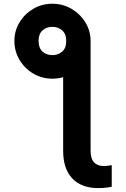

<svg xmlns="http://www.w3.org/2000/svg" viewBox="-20 -780 664 1011"><path d="M312.5 -490.2 457 -563.5V13.7Q457 55.2 474.9 74.7Q492.7 94.2 525.4 94.2Q544.9 94.2 568.4 89.8V203.1Q552.2 207 533.7 208.7Q515.1 210.4 496.1 210.4Q409.2 210.4 360.8 159.7Q312.5 108.9 312.5 13.7ZM55.7 -563.5Q55.7 -617.2 82.5 -661.9Q109.4 -706.5 154.8 -733.4Q200.2 -760.3 255.9 -760.3Q311 -760.3 356.7 -733.4Q402.3 -706.5 429.7 -661.9Q457 -617.2 457 -563.5Q457 -509.8 429.7 -464.6Q402.3 -419.4 356.7 -392.6Q311 -365.7 255.9 -365.7Q200.7 -365.7 155.3 -392.6Q109.9 -419.4 83 -464.4Q56.2 -509.3 55.7 -563.5ZM256.8 -489.7Q286.1 -489.7 307.6 -508.5Q329.1 -527.3 328.6 -564.9Q328.6 -601.6 307.1 -620.1Q285.6 -638.7 256.8 -638.7Q224.6 -638.7 203.9 -619.9Q183.1 -601.1 183.1 -564.9Q183.1 -527.3 203.9 -508.5Q224.6 -489.7 256.8 -489.7Z"/></svg>

Font: Inter 28pt
Style: Bold
Weight: 700
Designer: Rasmus Andersson
Foundry: rsms
Version: Version 4.001;git-66647c0bb